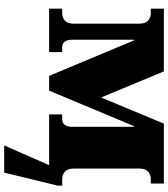

<svg xmlns="http://www.w3.org/2000/svg" viewBox="36 -612 786 897"><g transform="rotate(90 428.5 -163.0)"><path d="M20 0V-61H40Q62 -61 76 -74Q90 -87 90 -114V-422Q90 -449 76 -462Q62 -475 40 -475H20V-536H313L435 -243L557 -536H837V-475H817Q795 -475 781 -462Q767 -449 767 -422V-114Q767 -87 781 -74Q795 -61 817 -61H847V-41L786 210H659L751 0H514V-61H536Q572 -61 572 -109V-397H569L403 0H334L168 -397H165V-109Q165 -61 201 -61H223V0Z"/></g></svg>

Font: Noto Serif Black
Style: Regular
Weight: 900
Designer: Monotype Design Team
Foundry: Monotype Imaging Inc.
Version: Version 2.014; ttfautohint (v1.8.4.7-5d5b)